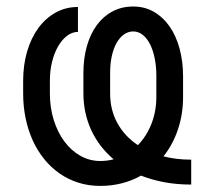

<svg xmlns="http://www.w3.org/2000/svg" viewBox="-20 -573 671 602"><path d="M579.5 5.7Q534.8 5.7 495.6 -1.6Q456.3 -8.9 422.2 -22.4Q394.5 -6.7 362.4 1.6Q330.3 9.9 294 9.9Q257.8 9.9 225.9 -0.2Q193.9 -10.3 167.1 -28.9Q140.3 -47.6 119 -73.7Q97.7 -99.8 82.9 -132.1Q68.2 -164.4 60.4 -201.7Q52.6 -239 52.6 -279.8V-319.6Q52.6 -369.3 65 -411.6Q77.4 -453.8 100.1 -484.9Q122.9 -516 154.5 -533.6Q186.1 -551.1 224.4 -551.1V-473Q207 -473 191.1 -461.3Q175.1 -449.6 162.8 -428.8Q150.6 -408 143.5 -380.1Q136.4 -352.3 136.4 -319.6V-279.8Q136.4 -235.8 148.4 -197.1Q160.5 -158.4 181.6 -129.8Q202.8 -101.2 231.7 -84.7Q260.7 -68.2 294 -68.2Q316.1 -68.2 336.3 -73.5Q290.1 -112.6 265.8 -165.7Q241.5 -218.8 241.5 -281.2V-343.8Q241.5 -389.6 252.3 -427.9Q263.1 -466.3 283.4 -494Q303.6 -521.7 332.6 -537.1Q361.5 -552.6 397.7 -552.6Q433.9 -552.6 462.9 -535.7Q491.8 -518.8 512.1 -489.5Q532.3 -460.2 543.1 -420.3Q554 -380.3 554 -333.8V-269.9Q554 -214.8 538 -167.3Q522 -119.7 492.5 -82.7Q533 -72.4 579.5 -72.4ZM412.3 -117.9Q439.3 -145.6 454.7 -184.5Q470.2 -223.4 470.2 -269.9V-335.2Q470.2 -365.8 464.8 -391.3Q459.5 -416.9 449.9 -435.4Q440.3 -453.8 427 -464.1Q413.7 -474.4 397.7 -474.4Q381.7 -474.4 368.4 -464.8Q355.1 -455.3 345.5 -438.2Q335.9 -421.2 330.6 -397.4Q325.3 -373.6 325.3 -345.2V-279.8Q325.3 -228.7 348 -187.1Q370.7 -145.6 412.3 -117.9Z"/></svg>

Font: Interop
Style: Regular
Weight: 400
Designer: Rasmus Andersson, Google, Jang Haemin
Foundry: jhaemin
Version: Version 1.008